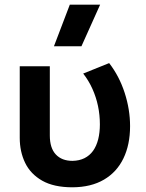

<svg xmlns="http://www.w3.org/2000/svg" viewBox="-20 -782 622 817"><path d="M288.5 15Q209 15 159.5 -13.2Q110 -41.5 87 -89Q64 -136.5 64 -195.5V-500H192V-205.5Q192 -152 217.5 -124.8Q243 -97.5 288.5 -97.5Q317.5 -98 339.5 -109Q361.5 -120 376 -140.2Q390.5 -160.5 397.8 -189.2Q405 -218 405 -253Q405 -293 397 -331Q389 -369 373.2 -404Q357.5 -439 334 -469L444.5 -513.5Q487.5 -458 510.5 -387Q533.5 -316 533.5 -245.5Q533.5 -166.5 505.2 -108Q477 -49.5 422.2 -17.5Q367.5 14.5 288.5 15ZM209.5 -585 277 -762H406L326.5 -585Z"/></svg>

Font: Geologica Roman Medium
Style: Regular
Weight: 500
Designer: Sindre Bremnes, Frode Helland
Foundry: Monokrom Skriftforlag AS
Version: Version 1.010;gftools[0.9.28]